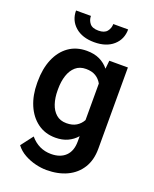

<svg xmlns="http://www.w3.org/2000/svg" viewBox="-171 -835 911 1138"><g transform="rotate(20 284.5 -266.5)"><path d="M37.1 -257.8V-268.1Q37.1 -348.6 62.7 -409.4Q88.4 -470.2 136 -504.2Q183.6 -538.1 249.5 -538.1Q296.9 -538.1 331.1 -521.7Q365.2 -505.4 388.7 -476.1L394 -528.3H511.2V-16.1Q511.2 55.7 480 105.7Q448.7 155.8 393.3 181.9Q337.9 208 264.2 208Q232.4 208 195.6 199.2Q158.7 190.4 124.8 171.6Q90.8 152.8 68.4 123L126.5 46.9Q179.2 109.4 257.8 109.4Q315.9 109.4 348.9 77.4Q381.8 45.4 381.8 -14.6V-47.9Q357.9 -20.5 325 -5.4Q292 9.8 248.5 9.8Q183.6 9.8 136 -25.1Q88.4 -60.1 62.7 -120.6Q37.1 -181.2 37.1 -257.8ZM166 -268.1V-257.8Q166 -212.4 178.2 -175Q190.4 -137.7 215.8 -115.5Q241.2 -93.3 280.8 -93.3Q318.4 -93.3 343 -108.4Q367.7 -123.5 381.8 -149.4V-379.9Q367.7 -405.8 343.3 -420.7Q318.8 -435.5 281.7 -435.5Q242.2 -435.5 216.6 -413.1Q190.9 -390.6 178.5 -352.8Q166 -314.9 166 -268.1ZM341.8 -740.7H435.5Q435.5 -678.7 391.4 -639.6Q347.2 -600.6 271.5 -600.6Q195.8 -600.6 151.4 -639.6Q106.9 -678.7 106.9 -740.7H200.7Q200.7 -714.4 216.8 -694.1Q232.9 -673.8 271.5 -673.8Q309.6 -673.8 325.7 -694.1Q341.8 -714.4 341.8 -740.7Z"/></g></svg>

Font: Vazirmatn RD SemiBold
Style: Regular
Weight: 600
Designer: Saber Rastikerdar
Foundry: Saber Rastikerdar
Version: Version 32.102